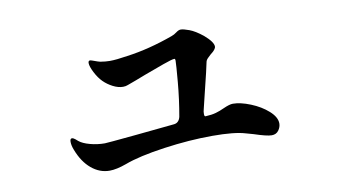

<svg xmlns="http://www.w3.org/2000/svg" viewBox="-52 -556 1103 629"><g transform="rotate(-10 500.0 -241.5)"><path d="M842 -90Q842 -78 834 -67Q826 -56 811 -56Q795 -56 753 -70L728 -77Q692 -88 619 -88Q542 -88 457 -76Q372 -64 324 -46Q291 -34 268 -34Q235 -34 207.5 -57Q180 -80 164 -122Q158 -137 158 -149Q158 -160 164 -160Q169 -160 175.5 -154.5Q182 -149 183 -148Q195 -138 219 -131.5Q243 -125 268 -125Q275 -125 369 -134L500 -147Q518 -148 523 -168Q533 -224 538 -281.5Q543 -339 543 -352Q543 -358 540 -358Q532 -358 501.5 -347Q471 -336 436 -323Q403 -310 375 -300Q368 -297 359 -297Q343 -297 325.5 -306Q308 -315 295 -328Q282 -341 271.5 -361.5Q261 -382 261 -393Q261 -401 267 -401Q270 -401 280.5 -397Q291 -393 299 -391Q317 -388 331 -388Q352 -388 390 -394Q464 -404 544 -433Q553 -436 561.5 -442.5Q570 -449 577 -449Q586 -449 605 -442Q624 -435 649 -415Q678 -390 678 -375Q678 -370 673.5 -364.5Q669 -359 665 -356Q661 -353 660 -352Q658 -350 650.5 -343Q643 -336 642 -329Q637 -304 622 -244L606 -178Q604 -172 604 -163Q604 -155 608 -155Q629 -156 643 -160Q657 -164 672 -171Q692 -180 703 -180Q728 -180 761.5 -166.5Q795 -153 818.5 -132Q842 -111 842 -90Z"/></g></svg>

Font: Shippori Mincho B1 ExtraBold
Style: Regular
Weight: 800
Designer: FONTDASU
Foundry: FONTDASU / Google Inc. / but / Adobe
Version: Version 3.110; ttfautohint (v1.8.3)